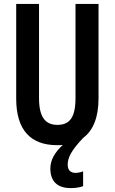

<svg xmlns="http://www.w3.org/2000/svg" viewBox="-20 -734 587 984"><path d="M327 110C327 75 344 38 407 -28C458 -66 485 -133 485 -231V-714H367V-232C367 -132 337 -94 274 -94C213 -94 180 -133 180 -231V-714H63V-229C63 -67 137 10 273 10C283 10 293 10 302 9C263 44 238 85 238 129C238 193 271 230 343 230C364 230 389 227 406 220V144C398 148 380 152 367 152C342 152 327 138 327 110Z"/></svg>

Font: Noto Sans Myanmar UI ExtraCondensed SemiBold
Style: Regular
Weight: 600
Width: 2
Designer: Monotype Design Team
Foundry: Monotype Imaging Inc.
Version: Version 2.103